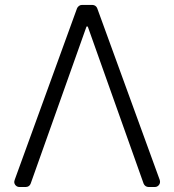

<svg xmlns="http://www.w3.org/2000/svg" viewBox="-20 -747 696 767"><path d="M36.9 -20.6Q36.9 -22.7 38.4 -27.7L287.6 -713.4Q290.1 -719.5 295.5 -723.4Q300.8 -727.3 307.2 -727.3H349.1Q355.8 -727.3 361.2 -723.4Q366.5 -719.5 368.6 -713.4L618.3 -27.7Q619.3 -24.5 619.3 -21Q619.3 -12.4 613.3 -6.2Q607.2 0 598.7 0H573.2Q566.8 0 561.4 -3.7Q556.1 -7.5 553.6 -13.8L330.6 -641H325.6L102.6 -13.8Q100.5 -7.5 95.2 -3.7Q89.8 0 83.1 0H57.9Q49 0 43 -6Q36.9 -12.1 36.9 -20.6Z"/></svg>

Font: DeltaSans Light
Style: Regular
Weight: 300
Designer: Rasmus Andersson
Foundry: rsms
Version: Version 3.012